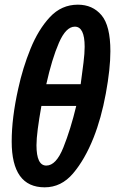

<svg xmlns="http://www.w3.org/2000/svg" viewBox="-20 -791 492 821"><path d="M380 -202Q413 -285 432.5 -391Q452 -497 452 -572Q452 -681 414 -726Q376 -771 313 -771Q243 -771 193.5 -718Q144 -665 110.5 -582.5Q77 -500 58 -412Q30 -287 30 -186Q30 10 171 10Q242 10 292.5 -49.5Q343 -109 380 -202ZM300 -677Q342 -677 342 -591Q342 -563 337 -523Q332 -483 325 -431H178Q202 -539 232 -608Q262 -677 300 -677ZM136 -170Q136 -197 141.5 -239.5Q147 -282 157 -338H306Q282 -238 251 -160.5Q220 -83 178 -83Q136 -83 136 -170Z"/></svg>

Font: Noto Sans Display Condensed
Style: Bold Italic
Weight: 700
Width: 3
Designer: Monotype Design team
Foundry: Monotype Imaging Inc.
Version: 1.000